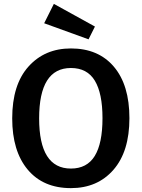

<svg xmlns="http://www.w3.org/2000/svg" viewBox="-20 -956 731 991"><path d="M346 15Q203 15 123 -80.5Q43 -176 43 -345Q43 -519 127 -612.5Q211 -706 346 -706Q488 -706 568 -611.5Q648 -517 648 -346Q648 -174 565.5 -79.5Q483 15 346 15ZM346 -86Q429 -86 469 -151Q509 -216 509 -346Q509 -474 469.5 -539.5Q430 -605 346 -605Q182 -605 182 -345Q182 -86 346 -86ZM437 -753 208 -836 258 -936 470 -819Z"/></svg>

Font: Trujillo Medium
Style: Regular
Weight: 500
Designer: Fira Sans original fonts by bBox Type GmbH, Carrois Corporate GbR, & Edenspiekermann AG / Changes by Cristiano Sobral
Foundry: Fira Sans original fonts by bBox Type GmbH, Carrois Corporate GbR, & Edenspiekermann AG / Changes by Cristiano Sobral
Version: Version 4.301;October 17, 2021;FontCreator 14.0.0.2814 64-bi